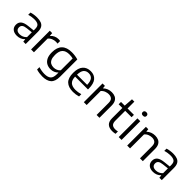

<svg xmlns="http://www.w3.org/2000/svg" viewBox="279 -2234 3936 3936"><g transform="rotate(45 2247.0 -266.0)"><path d="M225.5 9Q142.5 9 97 -31Q51.5 -71 51.5 -139.5Q51.5 -209.5 100.2 -249Q149 -288.5 258 -299L393.5 -313.5V-356Q393.5 -432 356 -458.5Q318.5 -485 244 -485Q211 -485 169.8 -479Q128.5 -473 87.5 -459.5V-525.5Q124.5 -538 169.2 -544.5Q214 -551 254 -551Q327 -551 376 -532.5Q425 -514 449.8 -470.5Q474.5 -427 474.5 -351.5V0H405L399 -61H393.5Q365 -28 320.5 -9.5Q276 9 225.5 9ZM135 -146Q135 -102 162.2 -77.5Q189.5 -53 245 -53Q285 -53 323.8 -69Q362.5 -85 393.5 -119.5V-259L263.5 -245Q194 -237.5 164.5 -213.2Q135 -189 135 -146Z M631 0V-542.5H700L706.5 -471H712Q741.5 -508 787 -528Q832.5 -548 881 -548Q907 -548 930 -543.5V-467.5Q917.5 -470 904.2 -470.8Q891 -471.5 877 -471.5Q836.5 -471.5 790 -453.2Q743.5 -435 713.5 -396V0Z M1183 230Q1143 230 1096.5 223.5Q1050 217 1009 204V135Q1055.5 149.5 1098 156.2Q1140.5 163 1179 163Q1274.5 163 1319.2 123.8Q1364 84.5 1364 -11V-59.5H1359.5Q1331 -29.5 1289.5 -11.5Q1248 6.5 1195.5 6.5Q1134.5 6.5 1084 -20.5Q1033.5 -47.5 1003.5 -106Q973.5 -164.5 973.5 -260Q973.5 -405 1047 -478Q1120.5 -551 1264 -551Q1310.5 -551 1358 -544.2Q1405.5 -537.5 1446.5 -525V-24Q1446.5 111.5 1380.8 170.8Q1315 230 1183 230ZM1219 -63.5Q1258.5 -63.5 1297.2 -79Q1336 -94.5 1364 -128V-471.5Q1343 -477 1315.5 -480.5Q1288 -484 1256.5 -484Q1158.5 -484 1107.8 -432.2Q1057 -380.5 1057 -267.5Q1057 -190 1078 -145.5Q1099 -101 1135.5 -82.2Q1172 -63.5 1219 -63.5Z M1852.5 9.5Q1718.5 9.5 1649 -57.2Q1579.5 -124 1579.5 -271Q1579.5 -411 1641.8 -481Q1704 -551 1812.5 -551Q1919.5 -551 1977.8 -480.8Q2036 -410.5 2036 -269V-244.5H1663Q1666 -143 1715.2 -99.5Q1764.5 -56 1862.5 -56Q1896 -56 1932.2 -62Q1968.5 -68 2008 -79V-13.5Q1966 -1.5 1928 4Q1890 9.5 1852.5 9.5ZM1811.5 -492Q1743 -492 1704 -447.5Q1665 -403 1662.5 -299.5H1957Q1954.5 -402.5 1917.2 -447.2Q1880 -492 1811.5 -492Z M2160 0V-542.5H2229L2235 -481H2240.5Q2315.5 -551 2424 -551Q2480 -551 2522.5 -531Q2565 -511 2589 -466.5Q2613 -422 2613 -348.5V0H2530.5V-345.5Q2530.5 -419 2497 -448.5Q2463.5 -478 2405.5 -478Q2365.5 -478 2320.8 -461.5Q2276 -445 2242.5 -405.5V0Z M2989 9.5Q2900 9.5 2851.2 -35Q2802.5 -79.5 2802.5 -175.5V-474.5H2695.5V-542.5H2802.5L2816.5 -740H2885V-542.5H3070V-474.5H2885V-190Q2885 -119 2916 -90Q2947 -61 3007 -61Q3037.5 -61 3078.5 -70V-1Q3034 9.5 2989 9.5Z M3171.5 0V-542.5H3254V0ZM3213 -660.5Q3156 -660.5 3156 -710.5Q3156 -734 3170.8 -747.8Q3185.5 -761.5 3213 -761.5Q3240.5 -761.5 3255.2 -747.8Q3270 -734 3270 -710.5Q3270 -660.5 3213 -660.5Z M3417.5 0V-542.5H3486.5L3492.5 -481H3498Q3573 -551 3681.5 -551Q3737.5 -551 3780 -531Q3822.5 -511 3846.5 -466.5Q3870.5 -422 3870.5 -348.5V0H3788V-345.5Q3788 -419 3754.5 -448.5Q3721 -478 3663 -478Q3623 -478 3578.2 -461.5Q3533.5 -445 3500 -405.5V0Z M4170.5 9Q4087.5 9 4042 -31Q3996.5 -71 3996.5 -139.5Q3996.5 -209.5 4045.2 -249Q4094 -288.5 4203 -299L4338.5 -313.5V-356Q4338.5 -432 4301 -458.5Q4263.5 -485 4189 -485Q4156 -485 4114.8 -479Q4073.5 -473 4032.5 -459.5V-525.5Q4069.5 -538 4114.2 -544.5Q4159 -551 4199 -551Q4272 -551 4321 -532.5Q4370 -514 4394.8 -470.5Q4419.5 -427 4419.5 -351.5V0H4350L4344 -61H4338.5Q4310 -28 4265.5 -9.5Q4221 9 4170.5 9ZM4080 -146Q4080 -102 4107.2 -77.5Q4134.5 -53 4190 -53Q4230 -53 4268.8 -69Q4307.5 -85 4338.5 -119.5V-259L4208.5 -245Q4139 -237.5 4109.5 -213.2Q4080 -189 4080 -146Z"/></g></svg>

Font: Encode Sans SmExp
Style: Regular
Weight: 400
Width: 6
Designer: Multiple Designers
Foundry: Impallari Type
Version: Version 3.002; ttfautohint (v1.8.3) -l 8 -r 50 -G 200 -x 14 